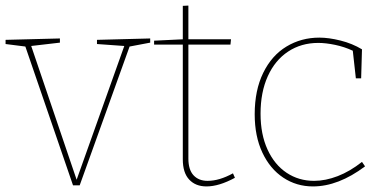

<svg xmlns="http://www.w3.org/2000/svg" viewBox="-25 -663 1381 689"><path d="M323 -520 514 -525V-510L440 -496L261 2H237L66 -496L-5 -505V-520L190 -525V-510L87 -498L250 -18L421 -498L323 -505Z M818 -25Q761 6 716 6Q677 6 654 -18.5Q631 -43 631 -91V-503H528V-517L631 -522V-642L651 -643V-522H804L802 -503H651V-94Q651 -54 669.5 -34Q688 -14 720 -14Q762 -14 811 -41Z M1285 -66Q1189 6 1098 6Q1039 6 991.5 -25.5Q944 -57 916.5 -115.5Q889 -174 889 -253Q889 -339 919.5 -401.5Q950 -464 1003 -496Q1056 -528 1121 -528Q1155 -528 1197 -517.5Q1239 -507 1274 -486L1271 -382H1252L1241 -481Q1211 -495 1177.5 -502Q1144 -509 1117 -509Q1056 -509 1009 -478Q962 -447 936 -389.5Q910 -332 910 -255Q910 -181 935 -126.5Q960 -72 1003.5 -43Q1047 -14 1102 -14Q1143 -14 1187 -31Q1231 -48 1274 -82Z"/></svg>

Font: Bitter Pro Thin
Style: Regular
Weight: 250
Designer: Sol Matas, and Bitter project Authors
Foundry: Sol Matas
Version: Version 1.010